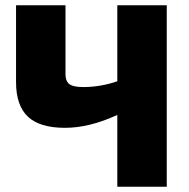

<svg xmlns="http://www.w3.org/2000/svg" viewBox="-20 -710 717 730"><path d="M614 -690V0H426V-273Q320 -224 227 -224Q131 -224 86 -266.5Q41 -309 41 -398V-690H229V-439Q227 -405 241.5 -392Q256 -379 296 -379Q362 -379 426 -401V-690Z"/></svg>

Font: Ezarion Extra Bold
Style: Regular
Weight: 800
Designer: Natanael Gama
Version: Version 1.001;PS 001.001;hotconv 1.0.70;makeotf.lib2.5.58329